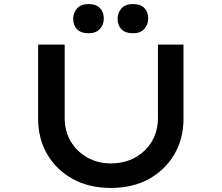

<svg xmlns="http://www.w3.org/2000/svg" viewBox="-20 -921 1093 947"><path d="M526 6Q419 6 338.5 -38.5Q258 -83 213 -160Q168 -237 168 -335V-701H299V-339Q299 -274 329 -223.5Q359 -173 411 -144Q463 -115 526 -115Q594 -115 646.5 -144Q699 -173 729 -223.5Q759 -274 759 -339V-701H885V-335Q885 -237 840 -160Q795 -83 715 -38.5Q635 6 526 6ZM636 -757Q598 -757 579 -776.5Q560 -796 560 -829Q560 -858 579 -879.5Q598 -901 636 -901Q673 -901 692 -881.5Q711 -862 711 -829Q711 -800 692 -778.5Q673 -757 636 -757ZM416 -757Q379 -757 360 -776.5Q341 -796 341 -829Q341 -858 360 -879.5Q379 -901 416 -901Q454 -901 473 -881.5Q492 -862 492 -829Q492 -800 473 -778.5Q454 -757 416 -757Z"/></svg>

Font: Lexend Zetta Medium
Style: Regular
Weight: 500
Designer: Bonnie Shaver-Troup, Thomas Jockin
Foundry: Lexend
Version: Version 1.007